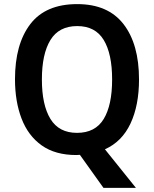

<svg xmlns="http://www.w3.org/2000/svg" viewBox="-20 -745 750 935"><path d="M657 -358Q657 -232 615.5 -143.5Q574 -55 491 -18L642 170H484L369 9Q365 9 360.5 9.5Q356 10 352 10Q249 10 183 -37Q117 -84 85 -167.5Q53 -251 53 -359Q53 -530 127.5 -627.5Q202 -725 356 -725Q506 -725 581.5 -627.5Q657 -530 657 -358ZM184 -358Q184 -234 225.5 -166Q267 -98 355 -98Q444 -98 485 -165.5Q526 -233 526 -358Q526 -483 485 -550.5Q444 -618 356 -618Q267 -618 225.5 -550Q184 -482 184 -358Z"/></svg>

Font: Noto Sans Georgian SemiCondensed SemiBold
Style: Regular
Weight: 600
Width: 4
Designer: Monotype Design Team, Akaki Razmadze
Foundry: Google LLC
Version: Version 2.005; ttfautohint (v1.8.4.7-5d5b)